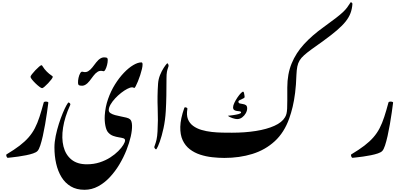

<svg xmlns="http://www.w3.org/2000/svg" viewBox="-20 -1423 3617 1736"><path d="M375.5 -497.1Q377 -502.4 387.5 -503.9Q397.9 -505.4 407.7 -502.9Q417.5 -500.5 417 -494.6Q412.1 -456.1 404.8 -404.8Q397.5 -353.5 387.9 -298.6Q378.4 -243.7 367.2 -193.6Q356 -143.6 344 -107.4Q332 -71.3 319.3 -58.1Q307.6 -45.4 279.5 -35.9Q251.5 -26.4 215.8 -19.3Q180.2 -12.2 145.5 -7.3Q110.8 -2.4 85 0.2Q59.1 2.9 51.3 3.9Q43.5 4.4 38.3 -9.8Q33.2 -23.9 40 -27.8Q109.4 -69.3 157.5 -106.2Q205.6 -143.1 238.8 -181.2Q272 -219.2 295.2 -263.9Q318.4 -308.6 336.9 -365.5Q355.5 -422.4 375.5 -497.1ZM457 -728.5Q457.5 -722.2 445.1 -705.6Q432.6 -689 415.3 -670.7Q397.9 -652.3 382.6 -639.2Q367.2 -626 360.8 -626Q353 -626 336.2 -638.7Q319.3 -651.4 300.8 -669.4Q282.2 -687.5 269 -704.1Q255.9 -720.7 255.9 -728.5Q255.9 -735.4 268.8 -752.2Q281.7 -769 299.6 -787.8Q317.4 -806.6 333.3 -820.1Q349.1 -833.5 355 -833.5Q360.4 -833.5 369.9 -816.7Q379.4 -799.8 402.8 -775.9Q426.8 -752.4 441.9 -743.2Q457 -733.9 457 -728.5Z M743.7 293Q671.9 293 620.4 262.5Q568.8 231.9 536.1 178.5Q503.4 125 487.8 56.2Q472.2 -12.7 472.2 -89.4Q472.2 -138.2 483.6 -193.8Q495.1 -249.5 512.2 -303Q529.3 -356.4 547.6 -400.4Q565.9 -444.3 580.6 -470.5Q595.2 -496.6 600.1 -496.6Q604 -496.6 611.6 -489.3Q619.1 -481.9 613.8 -471.2Q565.4 -365.7 550.3 -269.5Q535.2 -173.3 554 -98.6Q572.8 -23.9 625.5 19.3Q678.2 62.5 765.1 62.5Q827.6 62.5 881.1 45.2Q934.6 27.8 977.1 0.5Q1019.5 -26.9 1049.3 -56.9Q1079.1 -86.9 1095 -113Q1110.8 -139.2 1110.8 -153.3Q1110.8 -168 1095 -172.9Q1079.1 -177.7 1054.7 -181.4Q1030.3 -185.1 1004.2 -194.1Q978 -203.1 958 -225.6Q941.4 -243.7 932.9 -286.1Q924.3 -328.6 927.2 -379.4Q932.1 -457 957.3 -528.6Q982.4 -600.1 1020 -660.2Q1057.6 -720.2 1100.3 -764.9Q1143.1 -809.6 1184.6 -834.2Q1226.1 -858.9 1257.8 -858.9Q1268.6 -858.9 1269 -842Q1269.5 -825.2 1263.4 -799.1Q1257.3 -772.9 1247.6 -743.4Q1237.8 -713.9 1227.1 -687.5Q1216.3 -661.1 1207.5 -644.5Q1198.7 -627.9 1195.3 -627.9Q1191.9 -627.9 1186.5 -630.6Q1181.2 -633.3 1174.3 -633.3Q1157.2 -633.3 1130.9 -619.6Q1104.5 -606 1075.4 -583.3Q1046.4 -560.5 1021 -533.2Q995.6 -505.9 979.5 -478Q963.4 -450.2 963.4 -427.2Q963.4 -410.2 979.5 -399.7Q995.6 -389.2 1020.5 -382.3Q1045.4 -375.5 1072.5 -370.4Q1099.6 -365.2 1122.3 -359.6Q1145 -354 1155.3 -344.7Q1172.4 -330.6 1173.8 -289.1Q1175.3 -247.6 1162.4 -189.5Q1149.4 -131.3 1123.5 -65.9Q1097.7 -0.5 1059.8 63Q1022 126.5 973.6 178.5Q925.3 230.5 867.4 261.7Q809.6 293 743.7 293ZM914.1 -779.3Q885.3 -787.6 864 -774.7Q842.8 -761.7 825.4 -738.3Q808.1 -714.8 790 -691.4Q772 -668 749.8 -655.3Q727.5 -642.6 696.3 -651.4Q686.5 -654.3 685.5 -674.3Q684.6 -694.3 689.9 -719Q695.3 -743.7 705.1 -760.7Q714.8 -777.8 726.6 -774.4Q755.9 -766.1 776.9 -778.8Q797.9 -791.5 815.4 -814.2Q833 -836.9 850.8 -860.1Q868.7 -883.3 890.9 -896.2Q913.1 -909.2 944.3 -901.4Q954.1 -898.9 954.1 -879.2Q954.1 -859.4 948 -835.2Q941.9 -811 932.6 -793.7Q923.3 -776.4 914.1 -779.3Z M1409.2 -667Q1412.1 -707.5 1427.2 -744.9Q1442.4 -782.2 1460.2 -809.3Q1478 -836.4 1487.8 -846.7Q1495.1 -855 1500.5 -843.3Q1505.9 -831.5 1503.9 -824.7Q1502.4 -817.4 1497.8 -805.7Q1493.2 -793.9 1489.3 -772.7Q1485.4 -751.5 1485.4 -714.4Q1485.4 -631.8 1484.1 -559.3Q1482.9 -486.8 1479 -419.9Q1474.1 -335.9 1458.3 -263.4Q1442.4 -190.9 1424.6 -141.4Q1406.7 -91.8 1395.5 -76.2Q1390.6 -68.8 1382.1 -78.6Q1373.5 -88.4 1375 -94.7Q1377.4 -104 1383.3 -119.1Q1389.2 -134.3 1395.5 -161.9Q1401.9 -189.5 1404.3 -235.4Q1410.2 -334.5 1405.8 -443.8Q1401.4 -553.2 1409.2 -667Z M2556.6 -362.3Q2565.9 -377.4 2570.3 -395.3Q2574.7 -413.1 2576.2 -441.4Q2577.6 -469.7 2577.6 -515.4Q2577.6 -561 2577.6 -631.8Q2577.6 -753.4 2616.9 -849.1Q2656.2 -944.8 2729.5 -1024.4Q2802.7 -1104 2905.3 -1177.2Q2974.1 -1227.1 3015.6 -1259Q3057.1 -1291 3080.6 -1313.2Q3104 -1335.4 3118.7 -1355.2Q3133.3 -1375 3148.9 -1399.9Q3151.9 -1405.8 3159.2 -1400.1Q3166.5 -1394.5 3166.5 -1387.7Q3163.6 -1343.3 3149.4 -1304.9Q3135.3 -1266.6 3105.5 -1229Q3075.7 -1191.4 3025.9 -1148.7Q2976.1 -1106 2901.9 -1052.2Q2839.8 -1008.3 2797.9 -977.8Q2755.9 -947.3 2729.5 -923.6Q2703.1 -899.9 2688.7 -876Q2674.3 -852.1 2668.2 -821.3Q2662.1 -790.5 2660.2 -745.6Q2657.2 -654.3 2648.4 -584.2Q2639.6 -514.2 2626.2 -458Q2612.8 -401.9 2595.2 -352.5Q2549.8 -224.6 2464.1 -146Q2378.4 -67.4 2262 -31.2Q2145.5 4.9 2008.8 4.9Q1955.6 4.9 1898.7 -1.5Q1841.8 -7.8 1789.6 -24.9Q1737.3 -42 1696 -73.7Q1654.8 -105.5 1631.6 -155.3Q1608.4 -205.1 1610.1 -277.1Q1611.8 -349.1 1646.5 -447.3Q1649.4 -455.6 1662.6 -451.4Q1675.8 -447.3 1674.3 -438.5Q1664.6 -383.3 1679.2 -345.9Q1693.8 -308.6 1726.1 -284.9Q1758.3 -261.2 1802 -248.3Q1845.7 -235.4 1894.5 -230Q1943.4 -224.6 1990.7 -223.9Q2038.1 -223.1 2077.1 -223.1Q2194.3 -223.1 2293.2 -238.8Q2392.1 -254.4 2460.9 -285.4Q2529.8 -316.4 2556.6 -362.3ZM2214.8 -442.9Q2214.8 -421.9 2202.4 -399.4Q2189.9 -377 2169.4 -361.6Q2148.9 -346.2 2124 -346.2Q2108.4 -346.2 2081.3 -355.2Q2054.2 -364.3 2040 -376Q2058.6 -377.9 2087.2 -381.8Q2115.7 -385.7 2137.7 -391.8Q2159.7 -397.9 2159.7 -405.8Q2159.7 -414.6 2148.7 -416.3Q2137.7 -418 2123.5 -419.4Q2109.4 -420.9 2098.4 -427.7Q2087.4 -434.6 2087.4 -453.1Q2087.4 -468.8 2099.1 -493.4Q2110.8 -518.1 2127.4 -542.5Q2144 -566.9 2159.2 -582Q2174.3 -597.2 2180.7 -593.3Q2184.1 -591.3 2186.8 -579.8Q2189.5 -568.4 2190.9 -556.6Q2192.4 -544.9 2190.9 -542Q2188.5 -536.6 2174.8 -530.8Q2161.1 -524.9 2148.4 -518.6Q2135.7 -512.2 2135.7 -504.4Q2135.7 -491.2 2147.7 -487.8Q2159.7 -484.4 2175.3 -482.4Q2190.9 -480.5 2202.9 -472.7Q2214.8 -464.8 2214.8 -442.9Z M3492.7 -497.1Q3494.1 -502.4 3504.6 -503.9Q3515.1 -505.4 3524.9 -502.9Q3534.7 -500.5 3534.2 -494.6Q3529.3 -456.1 3522 -404.8Q3514.6 -353.5 3505.1 -298.6Q3495.6 -243.7 3484.4 -193.6Q3473.1 -143.6 3461.2 -107.4Q3449.2 -71.3 3436.5 -58.1Q3424.8 -45.4 3396.7 -35.9Q3368.7 -26.4 3333 -19.3Q3297.4 -12.2 3262.7 -7.3Q3228 -2.4 3202.1 0.2Q3176.3 2.9 3168.5 3.9Q3160.6 4.4 3155.5 -9.8Q3150.4 -23.9 3157.2 -27.8Q3226.6 -69.3 3274.7 -106.2Q3322.8 -143.1 3356 -181.2Q3389.2 -219.2 3412.4 -263.9Q3435.5 -308.6 3454.1 -365.5Q3472.7 -422.4 3492.7 -497.1Z"/></svg>

Font: Awami Nastaliq
Style: Bold
Weight: 700
Designer: Peter Martin, SIL International
Foundry: SIL International
Version: Version 3.100